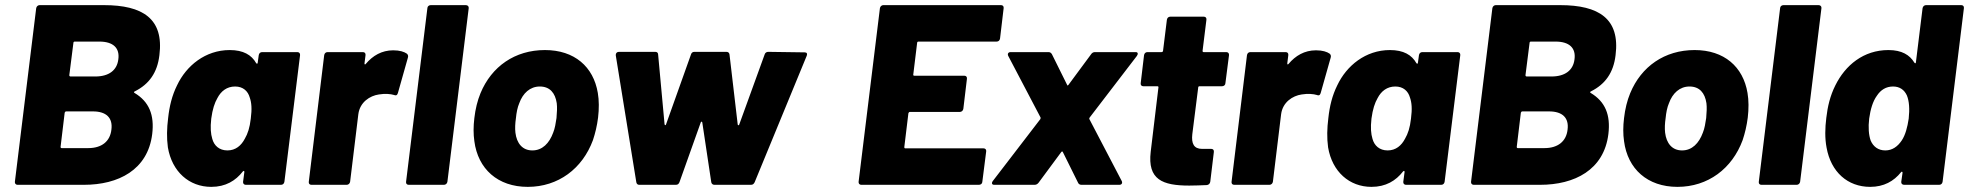

<svg xmlns="http://www.w3.org/2000/svg" viewBox="-20 -720 7671 748"><path d="M505 -364C561 -392 593 -437 601 -505C619 -647 536 -700 385 -700H134C128 -700 122 -695 121 -688L38 -12C37 -5 42 0 48 0H307C441 0 556 -58 573 -198C582 -272 561 -324 504 -358C501 -360 501 -362 505 -364ZM271 -558H367C421 -558 447 -533 441 -489C436 -446 404 -422 351 -422H255C252 -422 250 -424 250 -427L266 -553C266 -556 268 -558 271 -558ZM324 -143H220C217 -143 216 -145 216 -148L232 -281C233 -284 235 -286 238 -286H342C394 -286 420 -261 414 -215C409 -169 376 -143 324 -143Z M988 -505 984 -476C984 -472 981 -470 978 -474C960 -506 928 -525 875 -525C780 -525 706 -464 670 -388C650 -348 640 -306 635 -260C630 -220 629 -183 634 -146C650 -51 717 8 803 8C859 8 898 -16 926 -52C930 -56 932 -54 932 -50L927 -12C926 -5 931 0 937 0H1075C1082 0 1087 -5 1088 -12L1149 -505C1150 -512 1145 -517 1139 -517H1001C994 -517 989 -512 988 -505ZM934 -180C920 -153 898 -134 866 -134C834 -134 814 -153 807 -179C801 -199 799 -222 803 -258C808 -295 816 -319 827 -338C841 -365 864 -383 896 -383C927 -383 946 -365 953 -340C960 -320 962 -296 957 -258C953 -222 945 -199 934 -180Z M1512 -524C1467 -524 1432 -503 1405 -471C1402 -467 1400 -469 1400 -473L1404 -505C1405 -512 1401 -517 1394 -517H1256C1249 -517 1244 -512 1243 -505L1183 -12C1182 -5 1186 0 1193 0H1331C1337 0 1343 -5 1344 -12L1376 -275C1382 -322 1421 -347 1456 -352C1480 -356 1502 -354 1515 -350C1522 -347 1527 -348 1530 -357L1569 -495C1571 -501 1570 -507 1565 -511C1555 -518 1538 -524 1512 -524Z M1572 0H1710C1716 0 1722 -5 1723 -12L1806 -688C1807 -695 1802 -700 1795 -700H1658C1651 -700 1645 -695 1645 -688L1562 -12C1561 -5 1565 0 1572 0Z M2036 8C2155 8 2249 -63 2290 -174C2299 -201 2306 -230 2310 -262C2314 -296 2314 -329 2309 -358C2292 -460 2218 -525 2103 -525C1986 -525 1895 -461 1852 -357C1840 -328 1832 -295 1828 -260C1824 -228 1824 -197 1828 -170C1842 -62 1919 8 2036 8ZM2054 -134C2015 -134 1993 -162 1988 -203C1986 -220 1987 -240 1990 -260C1992 -281 1996 -302 2003 -318C2017 -357 2045 -383 2083 -383C2122 -383 2143 -358 2149 -318C2151 -302 2150 -282 2148 -260C2145 -240 2142 -220 2135 -203C2120 -162 2093 -134 2054 -134Z M2470 0H2613C2620 0 2624 -3 2627 -10L2710 -243C2711 -247 2715 -247 2716 -243L2751 -10C2752 -4 2757 0 2763 0H2906C2913 0 2917 -4 2920 -10L3123 -503C3126 -511 3123 -516 3115 -516L2973 -518C2967 -518 2961 -515 2959 -508L2860 -235C2859 -231 2855 -231 2854 -235L2822 -508C2821 -515 2816 -518 2810 -518H2685C2679 -518 2674 -515 2672 -508L2575 -236C2574 -231 2570 -231 2569 -236L2544 -507C2544 -514 2540 -518 2533 -518H2391C2383 -518 2378 -512 2379 -504L2459 -10C2460 -4 2464 0 2470 0Z M3876 -570 3890 -688C3891 -695 3887 -700 3880 -700H3421C3415 -700 3409 -695 3408 -688L3325 -12C3324 -5 3329 0 3335 0H3794C3801 0 3807 -5 3807 -12L3822 -130C3823 -137 3819 -142 3812 -142H3507C3504 -142 3503 -144 3503 -147L3519 -279C3520 -282 3522 -284 3525 -284H3720C3726 -284 3732 -289 3733 -296L3747 -413C3748 -420 3744 -425 3737 -425H3542C3539 -425 3537 -427 3538 -430L3553 -553C3553 -556 3555 -558 3558 -558H3863C3870 -558 3875 -563 3876 -570Z M3853 0H4011C4017 0 4022 -3 4026 -8L4114 -127C4117 -131 4119 -131 4121 -127L4180 -8C4182 -3 4187 0 4193 0H4341C4350 0 4354 -7 4350 -15L4224 -256C4223 -258 4224 -260 4225 -262L4409 -502C4415 -510 4413 -517 4405 -517H4245C4240 -517 4234 -514 4231 -509L4143 -390C4140 -386 4138 -386 4137 -390L4078 -509C4075 -514 4071 -517 4065 -517H3917C3908 -517 3904 -510 3908 -502L4034 -262C4034 -260 4034 -258 4033 -256L3848 -15C3842 -7 3844 0 3853 0Z M4754 -396 4768 -505C4769 -512 4764 -517 4758 -517H4669C4666 -517 4665 -519 4665 -522L4680 -643C4681 -650 4677 -655 4670 -655H4539C4532 -655 4527 -650 4526 -643L4511 -522C4511 -519 4508 -517 4505 -517H4450C4443 -517 4438 -512 4437 -505L4424 -396C4423 -389 4427 -384 4434 -384H4489C4492 -384 4494 -382 4493 -379L4463 -129C4450 -20 4509 3 4613 3C4635 3 4658 2 4682 1C4689 0 4694 -5 4695 -12L4709 -128C4710 -135 4706 -140 4699 -140H4663C4631 -140 4621 -161 4625 -197L4648 -379C4648 -382 4650 -384 4653 -384H4741C4748 -384 4754 -389 4754 -396Z M5107 -524C5062 -524 5027 -503 5000 -471C4997 -467 4995 -469 4995 -473L4999 -505C5000 -512 4996 -517 4989 -517H4851C4844 -517 4839 -512 4838 -505L4778 -12C4777 -5 4781 0 4788 0H4926C4932 0 4938 -5 4939 -12L4971 -275C4977 -322 5016 -347 5051 -352C5075 -356 5097 -354 5110 -350C5117 -347 5122 -348 5125 -357L5164 -495C5166 -501 5165 -507 5160 -511C5150 -518 5133 -524 5107 -524Z M5508 -505 5504 -476C5504 -472 5501 -470 5498 -474C5480 -506 5448 -525 5395 -525C5300 -525 5226 -464 5190 -388C5170 -348 5160 -306 5155 -260C5150 -220 5149 -183 5154 -146C5170 -51 5237 8 5323 8C5379 8 5418 -16 5446 -52C5450 -56 5452 -54 5452 -50L5447 -12C5446 -5 5451 0 5457 0H5595C5602 0 5607 -5 5608 -12L5669 -505C5670 -512 5665 -517 5659 -517H5521C5514 -517 5509 -512 5508 -505ZM5454 -180C5440 -153 5418 -134 5386 -134C5354 -134 5334 -153 5327 -179C5321 -199 5319 -222 5323 -258C5328 -295 5336 -319 5347 -338C5361 -365 5384 -383 5416 -383C5447 -383 5466 -365 5473 -340C5480 -320 5482 -296 5477 -258C5473 -222 5465 -199 5454 -180Z M6178 -364C6234 -392 6266 -437 6274 -505C6292 -647 6209 -700 6058 -700H5807C5801 -700 5795 -695 5794 -688L5711 -12C5710 -5 5715 0 5721 0H5980C6114 0 6229 -58 6246 -198C6255 -272 6234 -324 6177 -358C6174 -360 6174 -362 6178 -364ZM5944 -558H6040C6094 -558 6120 -533 6114 -489C6109 -446 6077 -422 6024 -422H5928C5925 -422 5923 -424 5923 -427L5939 -553C5939 -556 5941 -558 5944 -558ZM5997 -143H5893C5890 -143 5889 -145 5889 -148L5905 -281C5906 -284 5908 -286 5911 -286H6015C6067 -286 6093 -261 6087 -215C6082 -169 6049 -143 5997 -143Z M6515 8C6634 8 6728 -63 6769 -174C6778 -201 6785 -230 6789 -262C6793 -296 6793 -329 6788 -358C6771 -460 6697 -525 6582 -525C6465 -525 6374 -461 6331 -357C6319 -328 6311 -295 6307 -260C6303 -228 6303 -197 6307 -170C6321 -62 6398 8 6515 8ZM6533 -134C6494 -134 6472 -162 6467 -203C6465 -220 6466 -240 6469 -260C6471 -281 6475 -302 6482 -318C6496 -357 6524 -383 6562 -383C6601 -383 6622 -358 6628 -318C6630 -302 6629 -282 6627 -260C6624 -240 6621 -220 6614 -203C6599 -162 6572 -134 6533 -134Z M6842 0H6980C6986 0 6992 -5 6993 -12L7076 -688C7077 -695 7072 -700 7065 -700H6928C6921 -700 6915 -695 6915 -688L6832 -12C6831 -5 6835 0 6842 0Z M7470 -688 7444 -477C7444 -473 7441 -472 7438 -476C7420 -506 7389 -525 7337 -525C7240 -525 7169 -466 7130 -387C7110 -347 7100 -305 7095 -261C7090 -221 7089 -182 7096 -145C7113 -50 7178 8 7266 8C7319 8 7358 -14 7386 -49C7389 -53 7392 -51 7392 -47L7387 -12C7386 -5 7391 0 7398 0H7535C7542 0 7547 -5 7548 -12L7631 -688C7632 -695 7628 -700 7621 -700H7483C7477 -700 7471 -695 7470 -688ZM7389 -173C7373 -149 7352 -134 7325 -134C7297 -134 7278 -149 7268 -172C7260 -194 7258 -224 7262 -258C7267 -294 7276 -325 7292 -347C7307 -370 7328 -383 7355 -383C7381 -383 7399 -370 7409 -348C7418 -326 7420 -295 7416 -258C7411 -224 7403 -194 7389 -173Z"/></svg>

Font: Barlow ExtraBold
Style: Italic
Weight: 800
Italic angle: -7°
Designer: Jeremy Tribby
Foundry: Tribby Type
Version: Version 1.422;hotconv 1.0.109;makeotfexe 2.5.65596